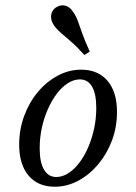

<svg xmlns="http://www.w3.org/2000/svg" viewBox="-20 -686 509 717"><path d="M184.7 11.3Q121.8 11.3 86.7 -30.2Q51.6 -71.8 51.6 -146Q51.6 -202.4 70.2 -252.8Q88.7 -303.2 121 -341.9Q153.2 -380.6 195.2 -403.2Q237.1 -425.8 283.1 -425.8Q346 -425.8 381.5 -384.3Q416.9 -342.7 416.9 -267.7Q416.9 -212.1 398.4 -162.1Q379.8 -112.1 347.2 -73Q314.5 -33.9 272.6 -11.3Q230.6 11.3 184.7 11.3ZM190.3 -25Q212.9 -25 235.1 -39.1Q257.3 -53.2 276.2 -78.2Q295.2 -103.2 309.3 -135.9Q323.4 -168.5 331.5 -206Q339.5 -243.5 339.5 -282.3Q339.5 -335.5 323.8 -362.5Q308.1 -389.5 278.2 -389.5Q255.6 -389.5 233.5 -375.4Q211.3 -361.3 192.3 -336.3Q173.4 -311.3 158.9 -278.6Q144.4 -246 136.3 -208.9Q128.2 -171.8 128.2 -132.3Q128.2 -79.8 144.4 -52.4Q160.5 -25 190.3 -25ZM295.2 -480.6Q266.9 -512.1 244.8 -531Q222.6 -550 206.5 -564.1Q190.3 -578.2 180.6 -592.7Q168.5 -611.3 171 -629.4Q173.4 -647.6 188.7 -658.1Q206.5 -669.4 223.8 -664.9Q241.1 -660.5 254 -640.3Q263.7 -626.6 271 -606.9Q278.2 -587.1 287.9 -559.3Q297.6 -531.5 315.3 -493.5Z"/></svg>

Font: Playfair 9pt
Style: Italic
Weight: 400
Italic angle: -15.6°
Designer: Claus Eggers Sørensen
Foundry: Claus Eggers Sørensen
Version: Version 2.001;gftools[0.9.30]